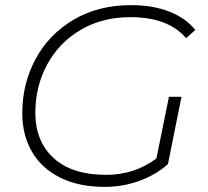

<svg xmlns="http://www.w3.org/2000/svg" viewBox="-20 -725 813 750"><path d="M743 -608 707 -576Q637 -658 489 -658Q379 -658 294.5 -608Q210 -558 164 -472.5Q118 -387 118 -285Q118 -173 189.5 -107.5Q261 -42 395 -42Q505 -42 591 -106L640 -347H689L636 -84Q589 -42 524.5 -18.5Q460 5 389 5Q288 5 215.5 -31Q143 -67 105 -132Q67 -197 67 -283Q67 -398 119 -494.5Q171 -591 267.5 -648Q364 -705 492 -705Q576 -705 640.5 -680Q705 -655 743 -608Z"/></svg>

Font: Idrija
Style: Italic
Weight: 300
Italic angle: -11.3°
Designer: Julieta Ulanovsky
Foundry: Julieta Ulanovsky
Version: Version 7.200